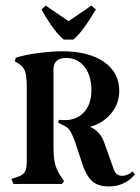

<svg xmlns="http://www.w3.org/2000/svg" viewBox="-20 -660 504 689"><path d="M464 -34Q428 9 370 9Q334 9 313.5 -7.5Q293 -24 278 -64L249 -152Q239 -179 231 -191.5Q223 -204 206 -211L189 -220L191 -230Q199 -229 212 -229Q224 -229 229 -230Q266 -236 287 -264Q308 -292 308 -336Q308 -389 283 -420.5Q258 -452 217 -452Q172 -452 172 -410V-131Q172 -92 178.5 -68.5Q185 -45 202 -22L210 -10L202 0H28L21 -18Q46 -25 57 -31.5Q68 -38 72 -49Q76 -60 76 -83V-349Q76 -384 70.5 -402.5Q65 -421 45 -433L33 -440L37 -453Q68 -463 116.5 -469.5Q165 -476 203 -476Q298 -476 353 -438Q408 -400 408 -334Q408 -288 378.5 -252.5Q349 -217 303 -205Q339 -189 353 -151L388 -53Q396 -29 419 -29Q437 -29 456 -45ZM324 -626Q274 -542 243 -518H209Q192 -531 170 -561Q148 -591 129 -626L144 -640L226 -584L308 -640Z"/></svg>

Font: Katibeh
Style: Regular
Weight: 400
Designer: Arabic design by Kourosh Beigpour, Latin design by Eduardo Tunni, engineering by Lasse Fister
Version: Version 1.000